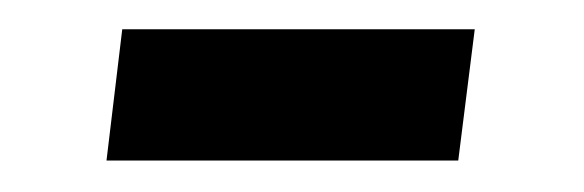

<svg xmlns="http://www.w3.org/2000/svg" viewBox="-20 -364 389 128"><path d="M61.5 -344.5H296.5L285.5 -257H51Z"/></svg>

Font: Lato Semibold
Style: Italic
Weight: 600
Italic angle: -7°
Designer: Lukasz Dziedzic
Foundry: tyPoland Lukasz Dziedzic
Version: Version 2.006; 2014-01-15